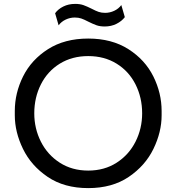

<svg xmlns="http://www.w3.org/2000/svg" viewBox="-20 -948 905 986"><path d="M56 -356V-378Q56 -470 98.5 -555.5Q141 -641 226.5 -695.5Q312 -750 433 -750Q554 -750 639.5 -695.5Q725 -641 767.5 -555.5Q810 -470 810 -378V-356Q810 -270 768 -183.5Q726 -97 641 -39.5Q556 18 433 18Q310 18 225 -39.5Q140 -97 98 -183.5Q56 -270 56 -356ZM710 -366Q710 -447 676 -514.5Q642 -582 579 -621Q516 -660 433 -660Q350 -660 287 -621Q224 -582 190 -514.5Q156 -447 156 -366Q156 -288 190 -220.5Q224 -153 287 -112.5Q350 -72 433 -72Q516 -72 579 -112.5Q642 -153 676 -220.5Q710 -288 710 -366ZM433 -837Q412 -848 397.5 -853Q383 -858 364 -858Q340 -858 317.5 -847.5Q295 -837 281 -818L263 -880Q278 -901 305 -914.5Q332 -928 366 -928Q391 -928 409 -921.5Q427 -915 451 -903Q472 -892 486.5 -887Q501 -882 520 -882Q544 -882 566.5 -892.5Q589 -903 603 -922L621 -860Q605 -839 578 -825.5Q551 -812 518 -812Q493 -812 475 -818.5Q457 -825 433 -837Z"/></svg>

Font: Sora-SIA
Style: Regular
Weight: 400
Designer: Jonathan Barnbrook, Julián Moncada
Foundry: Barnbrook Fonts
Version: Version 2.000